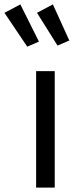

<svg xmlns="http://www.w3.org/2000/svg" viewBox="-65 -847 364 867"><path d="M26.9 -827.1 110.8 -659.2 58.1 -636.2 -44.9 -789.1ZM173.8 -827.1 248 -664.1 194.8 -641.1 102.1 -789.1ZM182.1 -525.9V0H98.1V-525.9Z"/></svg>

Font: Fira Sans Book
Style: Regular
Weight: 350
Designer: Carrois Corporate & Edenspiekermann AG
Foundry: Carrois Corporate GbR & Edenspiekermann AG
Version: Version 4.203;PS 004.203;hotconv 1.0.88;makeotf.lib2.5.64775